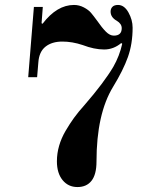

<svg xmlns="http://www.w3.org/2000/svg" viewBox="-20 -740 620 776"><path d="M94 -428H130L135 -488C137 -516.7 146.7 -537.8 164 -551.5C181.3 -565.2 204 -572 232 -572C258.7 -572 286 -567.3 314 -558C345.3 -546 374.3 -540 401 -540C426.3 -540 449.3 -548.7 470 -566L474 -563C466.7 -530.3 454.7 -499.3 438 -470C412.7 -427.3 374 -376 322 -316C304.7 -296.7 290.3 -279.2 279 -263.5C267.7 -247.8 256.3 -230.3 245 -211C233.7 -191.7 225 -171.7 219 -151C213 -130.3 210 -109.3 210 -88C210 -56 217.7 -30.7 233 -12C248.3 6.7 268.3 16 293 16C317.7 16 336.7 7.5 350 -9.5C363.3 -26.5 370 -52.3 370 -87C370 -215 392.3 -315.7 437 -389C464.3 -433.7 484.3 -473.8 497 -509.5C509.7 -545.2 516 -584.7 516 -628C516 -649.3 510.3 -670 499 -690C487.7 -710 473.7 -720 457 -720C447 -720 439.5 -717.5 434.5 -712.5C429.5 -707.5 427 -701 427 -693C427 -677.7 435.3 -665.3 452 -656C465.3 -648 472 -638 472 -626C472 -606 461.3 -596 440 -596C429.3 -596 418.7 -601.3 408 -612C397.3 -622.7 385.3 -637.7 372 -657C362.7 -669.7 354.7 -680 348 -688C341.3 -696 331.7 -703.3 319 -710C306.3 -716.7 293 -720 279 -720C233 -720 190.7 -694.7 152 -644L148 -646L153 -712H117Z"/></svg>

Font: Km Standard TT
Style: Bold
Weight: 700
Designer: Alexey Kryukov <alexios@thessalonica.org.ru>
Version: Version 2.0.2